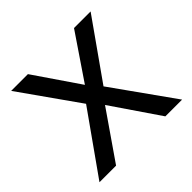

<svg xmlns="http://www.w3.org/2000/svg" viewBox="-140 -673 810 810"><g transform="rotate(-45 264.5 -268.0)"><path d="M212 -274 27 -536H127L265 -334L402 -536H501L316 -274L511 0H411L265 -214L117 0H18Z"/></g></svg>

Font: Noto Sans Thai
Style: Regular
Weight: 400
Designer: Monotype Design Team
Foundry: Monotype Imaging Inc.
Version: Version 2.001